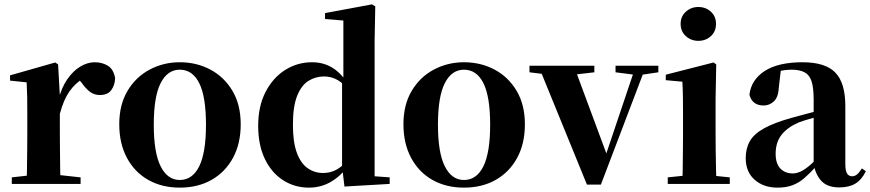

<svg xmlns="http://www.w3.org/2000/svg" viewBox="-20 -842 3985 879"><path d="M34 0V-30L141 -42H239L349 -30V0ZM102 0Q103 -26 103.5 -68Q104 -110 104.5 -156Q105 -202 105 -236V-316Q105 -366 104.5 -397.5Q104 -429 102 -465L26 -473V-497L233 -556L246 -547L254 -404V-403V-236Q254 -202 254.5 -156Q255 -110 255.5 -68Q256 -26 257 0ZM254 -321 218 -383H247Q261 -440 288 -479Q315 -518 348 -537.5Q381 -557 413 -557Q448 -557 474 -541Q500 -525 507 -484Q506 -452 489.5 -429.5Q473 -407 437 -407Q411 -407 391.5 -422Q372 -437 353 -464L330 -491L364 -485Q324 -461 297.5 -423Q271 -385 254 -321Z M803 17Q721 17 658.5 -18.5Q596 -54 561 -119.5Q526 -185 526 -273Q526 -362 563.5 -425.5Q601 -489 664.5 -523Q728 -557 803 -557Q880 -557 943 -523.5Q1006 -490 1044 -426.5Q1082 -363 1082 -273Q1082 -184 1046.5 -119Q1011 -54 948.5 -18.5Q886 17 803 17ZM803 -18Q861 -18 892 -80.5Q923 -143 923 -271Q923 -400 892 -461.5Q861 -523 803 -523Q747 -523 715.5 -461.5Q684 -400 684 -271Q684 -143 715.5 -80.5Q747 -18 803 -18Z M1394 17Q1329 17 1276 -17Q1223 -51 1192.5 -114.5Q1162 -178 1162 -266Q1162 -356 1196 -421.5Q1230 -487 1286 -522Q1342 -557 1408 -557Q1460 -557 1500 -533Q1540 -509 1574 -458H1583L1565 -443Q1540 -470 1515 -481Q1490 -492 1464 -492Q1425 -492 1392.5 -472Q1360 -452 1340.5 -403.5Q1321 -355 1321 -271Q1321 -191 1339 -142.5Q1357 -94 1388.5 -72Q1420 -50 1459 -50Q1488 -50 1513 -61.5Q1538 -73 1562 -98L1583 -80H1572Q1539 -35 1494 -9Q1449 17 1394 17ZM1557 12 1546 -79V-81V-464L1552 -476V-748L1468 -755V-782L1683 -822L1698 -813L1695 -655V-35L1764 -30V0Z M2104 17Q2022 17 1959.5 -18.5Q1897 -54 1862 -119.5Q1827 -185 1827 -273Q1827 -362 1864.5 -425.5Q1902 -489 1965.5 -523Q2029 -557 2104 -557Q2181 -557 2244 -523.5Q2307 -490 2345 -426.5Q2383 -363 2383 -273Q2383 -184 2347.5 -119Q2312 -54 2249.5 -18.5Q2187 17 2104 17ZM2104 -18Q2162 -18 2193 -80.5Q2224 -143 2224 -271Q2224 -400 2193 -461.5Q2162 -523 2104 -523Q2048 -523 2016.5 -461.5Q1985 -400 1985 -271Q1985 -143 2016.5 -80.5Q2048 -18 2104 -18Z M2667 3 2445 -541H2607L2767 -110H2745L2751 -125L2891 -541H2938L2731 3ZM2404 -511V-541H2701V-511L2597 -499H2502ZM2798 -511V-541H2994V-511L2913 -499H2892Z M3037 0V-30L3143 -41H3213L3321 -30V0ZM3104 0Q3105 -26 3105.5 -68Q3106 -110 3106.5 -156Q3107 -202 3107 -236V-313Q3107 -363 3106.5 -398Q3106 -433 3104 -468L3028 -475V-500L3247 -556L3259 -547L3256 -390V-236Q3256 -202 3256.5 -156Q3257 -110 3258 -68Q3259 -26 3260 0ZM3177 -655Q3144 -655 3120 -676.5Q3096 -698 3096 -733Q3096 -767 3120 -788.5Q3144 -810 3177 -810Q3211 -810 3234.5 -788.5Q3258 -767 3258 -733Q3258 -698 3234.5 -676.5Q3211 -655 3177 -655Z M3539 17Q3476 17 3435 -19Q3394 -55 3394 -118Q3394 -163 3413 -196Q3432 -229 3478 -254.5Q3524 -280 3602 -302Q3641 -313 3691.5 -326Q3742 -339 3782 -349V-323Q3742 -313 3702 -302Q3662 -291 3638 -282Q3586 -260 3558.5 -225.5Q3531 -191 3531 -138Q3531 -93 3552.5 -70.5Q3574 -48 3610 -48Q3624 -48 3641.5 -55Q3659 -62 3682.5 -81Q3706 -100 3738 -136L3755 -81H3717Q3689 -50 3664 -28Q3639 -6 3609.5 5.5Q3580 17 3539 17ZM3822 16Q3768 16 3740.5 -13.5Q3713 -43 3705 -92V-95V-387Q3705 -440 3695.5 -469.5Q3686 -499 3663.5 -511Q3641 -523 3603 -523Q3578 -523 3551.5 -517.5Q3525 -512 3488 -498L3555 -523L3546 -446Q3544 -398 3523.5 -378.5Q3503 -359 3476 -359Q3424 -359 3411 -408Q3419 -477 3481 -517Q3543 -557 3654 -557Q3758 -557 3804 -510Q3850 -463 3850 -357V-91Q3850 -60 3858 -47.5Q3866 -35 3881 -35Q3893 -35 3903 -43Q3913 -51 3926 -71L3944 -58Q3925 -19 3896 -1.5Q3867 16 3822 16Z"/></svg>

Font: Noto Serif JP ExtraLight ExtraBold
Style: Regular
Weight: 800
Version: Version 2.003-H1;hotconv 1.1.1;makeotfexe 2.6.0